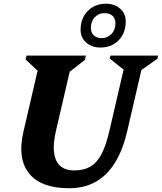

<svg xmlns="http://www.w3.org/2000/svg" viewBox="-20 -986 861 1022"><path d="M104.6 -284.4 189.8 -651 229 -564.4 116.4 -669.2 121.2 -690H437L432.2 -667.4L300.2 -564.6L361.8 -651L277.8 -289Q254.2 -185.8 278.9 -132.3Q303.6 -78.8 375.6 -78.8Q426.4 -78.8 461.4 -99.4Q496.4 -120 520.6 -166.4Q544.8 -212.8 562.2 -289L646.2 -651L670.2 -590L564.2 -674L568.2 -690H821.4L817.4 -673L701.4 -591L741.4 -651L657.4 -289Q587.4 16 348.4 16Q198.6 16 135 -62.6Q71.4 -141.2 104.6 -284.4ZM514.2 -733Q468.3 -733 438.7 -759.4Q409 -785.8 409 -827.6Q409 -888.3 447 -927.3Q485 -966.2 544 -966.2Q589.9 -966.2 619.5 -940Q649.2 -913.9 649.2 -871.6Q649.2 -810.9 611.8 -771.9Q574.3 -733 514.2 -733ZM520.3 -783Q552.6 -783 573.5 -805.2Q594.4 -827.4 594.4 -861.7Q594.4 -886.9 579.2 -901.6Q564 -916.2 537.6 -916.2Q505.2 -916.2 484.5 -894.5Q463.8 -872.9 463.8 -837.8Q463.8 -812.4 479.4 -797.7Q495.1 -783 520.3 -783Z"/></svg>

Font: Platypi Light
Style: Italic
Weight: 300
Italic angle: -13°
Designer: David Sargent
Foundry: Bolt Cutter Type
Version: Version 1.200